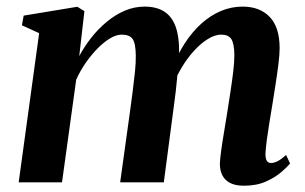

<svg xmlns="http://www.w3.org/2000/svg" viewBox="-20 -566 948 596"><path d="M242 -531.5 226 -392Q241.5 -421 263 -448.5Q284.5 -476 311 -498Q337.5 -520 367.2 -532.8Q397 -545.5 429 -545.5Q466 -545.5 490 -530Q514 -514.5 525.2 -483.2Q536.5 -452 536 -405Q536 -397.5 535.2 -387.2Q534.5 -377 533 -365.8Q531.5 -354.5 530 -343.5L513 -349.5Q530 -395 553.2 -431Q576.5 -467 604.8 -492.5Q633 -518 665.5 -531.8Q698 -545.5 733 -545.5Q786.5 -545.5 817.2 -513.5Q848 -481.5 848 -416.5Q848 -396 844.2 -366.5Q840.5 -337 835.5 -305Q830.5 -273 826 -244.5Q821.5 -218 816.8 -189Q812 -160 808.5 -133.8Q805 -107.5 804 -89Q804 -72 808.8 -66Q813.5 -60 821 -60Q830.5 -60 841.5 -65.5Q852.5 -71 868 -85L880.5 -58.5Q872 -48 853.2 -31.8Q834.5 -15.5 805.5 -2.5Q776.5 10.5 737 10.5Q710.5 10.5 694 1.8Q677.5 -7 670 -22.2Q662.5 -37.5 662.5 -57.5Q663 -72.5 666.8 -100Q670.5 -127.5 676 -159.2Q681.5 -191 686 -220.5Q690.5 -250 695.5 -282.2Q700.5 -314.5 704 -344Q707.5 -373.5 707.5 -395.5Q707 -431 698 -444.8Q689 -458.5 666.5 -458.5Q647.5 -458.5 625.8 -445.2Q604 -432 582.2 -408.2Q560.5 -384.5 542 -353Q523.5 -321.5 511 -284.5L533 -365.5Q531.5 -345 529.8 -324Q528 -303 525.5 -281.8Q523 -260.5 520 -239L488.5 0H353L383.5 -219.5Q387.5 -250 391.8 -282Q396 -314 399 -343.5Q402 -373 401.5 -394.5Q401 -432 391.5 -445.2Q382 -458.5 357.5 -458.5Q341 -458.5 321.8 -447Q302.5 -435.5 282.8 -415.5Q263 -395.5 245.8 -370.5Q228.5 -345.5 216.5 -318.5L172.5 0H38L101.5 -463L48 -487.5L53.5 -517.5L220 -545Z"/></svg>

Font: Merriweather 72pt
Style: Bold Italic
Weight: 700
Italic angle: -7.8°
Version: Version 2.101